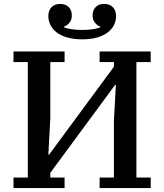

<svg xmlns="http://www.w3.org/2000/svg" viewBox="-20 -961 839 981"><path d="M49 -54H122V-644H49V-698H310V-644H237V-355L227 -171H231L562 -620V-644H489V-698H750V-644H677V-54H750V0H489V-54H562V-343L572 -527H568L237 -78V-54H310V0H49ZM400 -760Q356 -760 323.5 -769.5Q291 -779 269.5 -795.5Q248 -812 237.5 -833.5Q227 -855 227 -878Q227 -908 243.5 -924.5Q260 -941 288 -941Q316 -941 331.5 -924.5Q347 -908 347 -882Q347 -860 335.5 -845.5Q324 -831 307 -825V-822Q322 -815 346.5 -811.5Q371 -808 400 -808Q429 -808 453.5 -811.5Q478 -815 493 -822V-825Q476 -831 464.5 -845.5Q453 -860 453 -882Q453 -908 468.5 -924.5Q484 -941 512 -941Q540 -941 556.5 -924.5Q573 -908 573 -878Q573 -855 562.5 -833.5Q552 -812 530.5 -795.5Q509 -779 476.5 -769.5Q444 -760 400 -760Z"/></svg>

Font: IBM Plex Serif Medm
Style: Regular
Weight: 500
Designer: Mike Abbink, Paul van der Laan, Pieter van Rosmalen
Foundry: Bold Monday
Version: Version 3.001